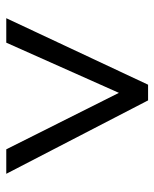

<svg xmlns="http://www.w3.org/2000/svg" viewBox="40 -799 492 612"><g transform="rotate(90 286.0 -493.0)"><path d="M38 -267 250 -719H300L534 -267H456L276 -626L116 -267Z"/></g></svg>

Font: Noto Sans Tifinagh APT
Style: Regular
Weight: 400
Designer: JamraPatel
Foundry: JamraPatel LLC
Version: Version 2.006; ttfautohint (v1.8.4.7-5d5b)